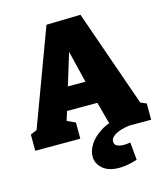

<svg xmlns="http://www.w3.org/2000/svg" viewBox="-134 -814 986 1144"><g transform="rotate(-15 359.0 -242.5)"><path d="M689 -89 638 -135 716 -100V0H481L426 -205L455 -180H231L252 -202L223 -108L219 -127L279 -100V0H1V-100L77 -133L32 -94L260 -708L471 -713ZM280 -294 268 -320H423L404 -289L327 -605L375 -604ZM460 228Q393 228 357.5 196.5Q322 165 322 122Q322 87 345.5 49Q369 11 419 -20.5Q469 -52 549 -66L581 0Q527 7 495 25Q463 43 463 67Q463 88 481 95.5Q499 103 521 103Q532 103 542 101.5Q552 100 561 99L571 208Q540 218 512 223Q484 228 460 228Z"/></g></svg>

Font: Bitter Thin Black
Style: Regular
Weight: 900
Version: Version 3.020